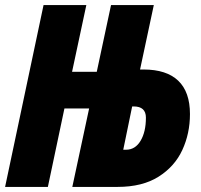

<svg xmlns="http://www.w3.org/2000/svg" viewBox="-25 -734 790 754"><path d="M146 -714H314L258 -452H355L411 -714H579L525 -461H539Q629 -461 675 -417Q721 -373 721 -286Q721 -210 691 -145Q661 -80 597.5 -40Q534 0 437 0H259L325 -308H228L163 0H-5ZM470 -146Q506 -146 527 -181Q548 -216 548 -272Q548 -316 500 -316H494L459 -146Z"/></svg>

Font: Noto Sans UI CondBlack
Style: Italic
Weight: 900
Width: 3
Italic angle: -12°
Designer: Monotype Design Team
Foundry: Monotype Imaging Inc.
Version: Version 1.001